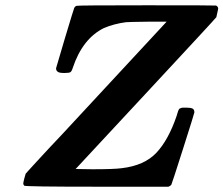

<svg xmlns="http://www.w3.org/2000/svg" viewBox="-20 -706 845 726"><path d="M684 -299Q701 -299 708 -295.5Q715 -292 715 -281Q715 -278 672.5 -144.5Q630 -11 628 -8Q626 -4 617 0H348Q73 0 71 -4V-5Q68 -8 68 -12Q68 -16 72 -31.5Q76 -47 77 -49L84 -57Q91 -65 104 -79Q117 -93 133 -110.5Q149 -128 170.5 -151Q192 -174 213 -196L610 -624H540Q463 -623 456 -622Q411 -616 373 -600Q292 -560 255 -449Q251 -436 246 -433Q241 -430 223 -430Q203 -430 198 -435Q192 -439 192 -448Q192 -450 225.5 -561.5Q259 -673 261 -677Q265 -683 270 -684Q273 -686 534 -686Q796 -686 797 -685Q805 -681 805 -673Q805 -671 801.5 -656.5Q798 -642 798 -641Q796 -637 531 -352L266 -67L329 -66Q411 -66 440 -70Q526 -80 571.5 -128.5Q617 -177 648 -268Q649 -272 651 -278Q653 -284 653.5 -286Q654 -288 656 -291.5Q658 -295 659.5 -295.5Q661 -296 664.5 -297.5Q668 -299 672.5 -299Q677 -299 684 -299Z"/></svg>

Font: MathJax_Math
Style: Bold Italic
Weight: 700
Version: Version 1.1